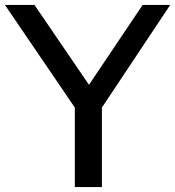

<svg xmlns="http://www.w3.org/2000/svg" viewBox="-38 -760 712 780"><path d="M653.5 -740 376 -323V0H266V-323L-18 -740H102L323.5 -415.5L541.5 -740Z"/></svg>

Font: Encode Sans Semi Expanded Medium
Style: Regular
Weight: 500
Width: 6
Designer: Multiple Designers
Foundry: Impallari Type
Version: Version 2.000